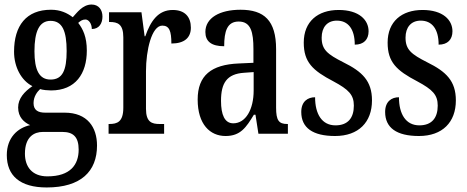

<svg xmlns="http://www.w3.org/2000/svg" viewBox="-20 -590 2060 847"><path d="M186 237C337 237 408 166 408 52C408 -28 366 -93 265 -93H179C148 -93 128 -104 128 -135C128 -164 144 -185 157 -197C168 -193 193 -191 205 -191C313 -191 363 -265 363 -367C363 -427 346 -462 325 -489C334 -497 343 -504 357 -504C371 -504 385 -486 385 -462C418 -462 432 -488 432 -517C432 -546 416 -570 384 -570C344 -570 318 -532 301 -514C276 -533 246 -547 205 -547C96 -547 42 -477 42 -362C42 -293 75 -234 123 -210C88 -186 60 -156 60 -116C60 -72 87 -50 113 -38C58 -26 10 17 10 94C10 185 68 237 186 237ZM203 -239C153 -239 132 -281 132 -364C132 -451 153 -498 203 -498C255 -498 274 -453 274 -365C274 -280 256 -239 203 -239ZM189 188C122 188 90 146 90 88C90 13 131 -8 169 -8H255C302 -8 327 13 327 70C327 136 291 188 189 188Z M459 0H704V-43H684C650 -43 624 -51 624 -110V-276C624 -368 649 -477 696 -477C727 -477 736 -453 736 -398C794 -398 822 -424 822 -468C822 -515 796 -546 742 -546C677 -546 644 -496 621 -430H618L604 -536H461V-493H464C499 -493 524 -484 524 -425V-115C524 -52 497 -43 462 -43H459Z M975 10C1041 10 1066 -28 1100 -84H1107L1120 0H1250V-43H1247C1210 -43 1198 -59 1198 -115V-373C1198 -500 1145 -547 1041 -547C949 -547 886 -511 886 -449C886 -407 913 -386 969 -386C969 -452 982 -495 1033 -495C1087 -495 1098 -448 1098 -373V-313L1033 -310C912 -305 852 -257 852 -151C852 -41 907 10 975 10ZM1009 -46C971 -46 955 -84 955 -145C955 -223 980 -264 1057 -269L1099 -272V-191C1099 -107 1064 -46 1009 -46Z M1458 10C1562 10 1621 -51 1621 -147C1621 -233 1578 -274 1495 -315C1424 -351 1399 -371 1399 -424C1399 -469 1423 -499 1466 -499C1515 -499 1545 -463 1545 -393C1585 -393 1606 -416 1606 -452C1606 -502 1564 -546 1474 -546C1382 -546 1320 -495 1320 -402C1320 -316 1359 -279 1451 -231C1518 -195 1541 -172 1541 -124C1541 -70 1515 -37 1460 -37C1400 -37 1370 -87 1370 -161C1338 -161 1309 -143 1309 -96C1309 -26 1360 10 1458 10Z M1828 10C1932 10 1991 -51 1991 -147C1991 -233 1948 -274 1865 -315C1794 -351 1769 -371 1769 -424C1769 -469 1793 -499 1836 -499C1885 -499 1915 -463 1915 -393C1955 -393 1976 -416 1976 -452C1976 -502 1934 -546 1844 -546C1752 -546 1690 -495 1690 -402C1690 -316 1729 -279 1821 -231C1888 -195 1911 -172 1911 -124C1911 -70 1885 -37 1830 -37C1770 -37 1740 -87 1740 -161C1708 -161 1679 -143 1679 -96C1679 -26 1730 10 1828 10Z"/></svg>

Font: Noto Serif Khmer ExtraCondensed Medium
Style: Regular
Weight: 500
Width: 2
Designer: Danh Hong and the Monotype Design Team
Foundry: Monotype Imaging Inc.
Version: Version 2.004